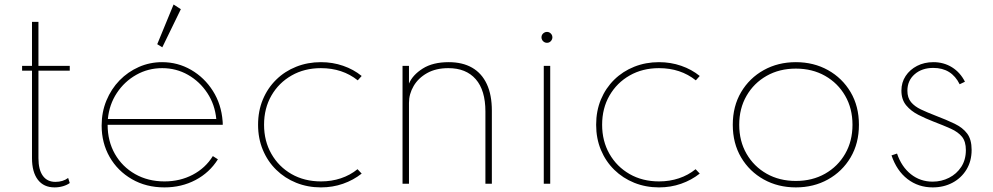

<svg xmlns="http://www.w3.org/2000/svg" viewBox="-20 -798 4315 834"><path d="M217 16Q170 16 144.5 -17.2Q119 -50.5 119 -111V-491H76V-512H119V-703H147V-512H283V-491H147V-111Q147 -61 166 -34.5Q185 -8 220.5 -8Q253.5 -8 276 -25L283 -3Q271.5 5.5 253.8 10.8Q236 16 217 16Z M694.5 16Q614.5 16 552.8 -19.8Q491 -55.5 456.2 -116.2Q421.5 -177 421.5 -252.5Q421.5 -311 442.2 -361.2Q463 -411.5 499.2 -448.8Q535.5 -486 583 -507Q630.5 -528 684 -528Q752.5 -528 810.2 -494.5Q868 -461 904.8 -403Q941.5 -345 947 -271.5Q947.5 -267 947.5 -263.8Q947.5 -260.5 947.5 -256H447.5Q447.5 -185 479.2 -129.2Q511 -73.5 567 -41.8Q623 -10 694.5 -10Q762 -10 817.2 -39Q872.5 -68 904.5 -120L926.5 -106Q890 -48 829.2 -16Q768.5 16 694.5 16ZM448.5 -281H919.5Q913.5 -344 880.5 -394Q847.5 -444 796.5 -473Q745.5 -502 684.5 -502Q623.5 -502 572 -473Q520.5 -444 487.5 -394Q454.5 -344 448.5 -281ZM685 -592.5 663 -606 734 -778.5 765.5 -758Z M1374 16Q1316.5 16 1266.8 -4Q1217 -24 1179.8 -60.5Q1142.5 -97 1121.8 -146.8Q1101 -196.5 1101 -256Q1101 -316 1121.8 -365.8Q1142.5 -415.5 1179.8 -452Q1217 -488.5 1266.8 -508.2Q1316.5 -528 1374 -528Q1425 -528 1470.5 -512.2Q1516 -496.5 1551 -468L1534 -449Q1467.5 -502 1374 -502Q1302.5 -502 1246.8 -470.2Q1191 -438.5 1159 -383Q1127 -327.5 1127 -256Q1127 -185.5 1158.8 -129.8Q1190.5 -74 1246.2 -42Q1302 -10 1374.5 -10Q1420 -10 1460.5 -23.5Q1501 -37 1533 -63L1551 -44Q1515 -15.5 1470 0.2Q1425 16 1374 16Z M1728.5 0V-512H1756.5V-435Q1772.5 -472.5 1816.2 -500.2Q1860 -528 1929 -528Q1989 -528 2030.8 -504Q2072.5 -480 2094.5 -433Q2116.5 -386 2116.5 -317V0H2088.5V-313.5Q2088.5 -406 2046.5 -454Q2004.5 -502 1927.5 -502Q1873.5 -502 1835.2 -480.5Q1797 -459 1776.8 -424.5Q1756.5 -390 1756.5 -351V0Z M2342 0V-512H2370V0ZM2356 -612Q2349.5 -612 2344 -615.2Q2338.5 -618.5 2335.2 -624Q2332 -629.5 2332 -636Q2332 -642.5 2335.2 -647.8Q2338.5 -653 2344 -656.2Q2349.5 -659.5 2356 -659.5Q2362.5 -659.5 2367.8 -656.2Q2373 -653 2376.2 -647.8Q2379.5 -642.5 2379.5 -636Q2379.5 -629.5 2376.2 -624Q2373 -618.5 2367.8 -615.2Q2362.5 -612 2356 -612Z M2842.5 16Q2785 16 2735.2 -4Q2685.5 -24 2648.2 -60.5Q2611 -97 2590.2 -146.8Q2569.5 -196.5 2569.5 -256Q2569.5 -316 2590.2 -365.8Q2611 -415.5 2648.2 -452Q2685.5 -488.5 2735.2 -508.2Q2785 -528 2842.5 -528Q2893.5 -528 2939 -512.2Q2984.5 -496.5 3019.5 -468L3002.5 -449Q2936 -502 2842.5 -502Q2771 -502 2715.2 -470.2Q2659.5 -438.5 2627.5 -383Q2595.5 -327.5 2595.5 -256Q2595.5 -185.5 2627.2 -129.8Q2659 -74 2714.8 -42Q2770.5 -10 2843 -10Q2888.5 -10 2929 -23.5Q2969.5 -37 3001.5 -63L3019.5 -44Q2983.5 -15.5 2938.5 0.2Q2893.5 16 2842.5 16Z M3437 16Q3359.5 16 3297.5 -18.5Q3235.5 -53 3199.2 -114.2Q3163 -175.5 3163 -256Q3163 -336.5 3199.2 -397.8Q3235.5 -459 3297.5 -493.5Q3359.5 -528 3437 -528Q3514.5 -528 3576.5 -493.5Q3638.5 -459 3674.8 -397.8Q3711 -336.5 3711 -256Q3711 -175.5 3674.8 -114.2Q3638.5 -53 3576.5 -18.5Q3514.5 16 3437 16ZM3437 -12Q3508.5 -12 3564 -43.5Q3619.5 -75 3651.2 -130Q3683 -185 3683 -256Q3683 -327 3651.2 -382Q3619.5 -437 3564 -468.5Q3508.5 -500 3437 -500Q3365.5 -500 3310 -468.5Q3254.5 -437 3222.8 -382Q3191 -327 3191 -256Q3191 -185 3222.8 -130Q3254.5 -75 3310 -43.5Q3365.5 -12 3437 -12Z M4031.5 16Q3969 16 3922 -20.2Q3875 -56.5 3852.5 -123L3876.5 -131Q3896 -73.5 3936.8 -41.2Q3977.5 -9 4031 -9Q4069.5 -9 4102.5 -25.8Q4135.5 -42.5 4155.5 -73.2Q4175.5 -104 4175.5 -146Q4175.5 -183 4158.8 -203.8Q4142 -224.5 4110.5 -238.8Q4079 -253 4034.5 -270Q4001 -283 3969 -299.2Q3937 -315.5 3916.2 -340.5Q3895.5 -365.5 3895.5 -404.5Q3895.5 -440 3913.8 -467.8Q3932 -495.5 3963.5 -511.8Q3995 -528 4034.5 -528Q4079.5 -528 4115.2 -505.8Q4151 -483.5 4171.5 -443L4148.5 -432Q4113.5 -503 4034 -503Q3984.5 -503 3953 -475.5Q3921.5 -448 3921.5 -404Q3921.5 -373.5 3937.2 -354.5Q3953 -335.5 3980.5 -322.5Q4008 -309.5 4043 -296Q4091.5 -277.5 4126.8 -260.5Q4162 -243.5 4181.2 -217.8Q4200.5 -192 4200.5 -147Q4200.5 -98 4178 -61.2Q4155.5 -24.5 4117.2 -4.2Q4079 16 4031.5 16Z"/></svg>

Font: Spartan Thin Thin
Style: Regular
Weight: 250
Version: Version 1.004